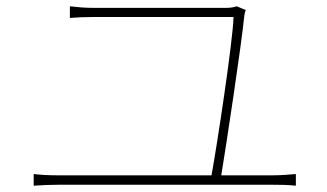

<svg xmlns="http://www.w3.org/2000/svg" viewBox="-20 -668 1040 610"><path d="M87 -115V-78C115 -80 139 -81 164 -81H847C864 -81 895 -81 920 -78V-115C895 -113 872 -111 847 -111H683C699 -208 746 -518 756 -616C757 -624 758 -630 761 -636L732 -648C726 -646 715 -643 701 -643C620 -643 310 -643 279 -643C247 -643 229 -645 202 -648V-611C229 -613 246 -614 280 -614C311 -614 625 -614 722 -614C720 -539 670 -209 652 -111H164C139 -111 114 -112 87 -115Z"/></svg>

Font: Harano Aji Gothic TW ExtraLight
Style: Regular
Weight: 250
Foundry: Masamichi Hosoda
Version: HaranoAjiGothicTW-ExtraLight version 20230610;ttx 4.39.4